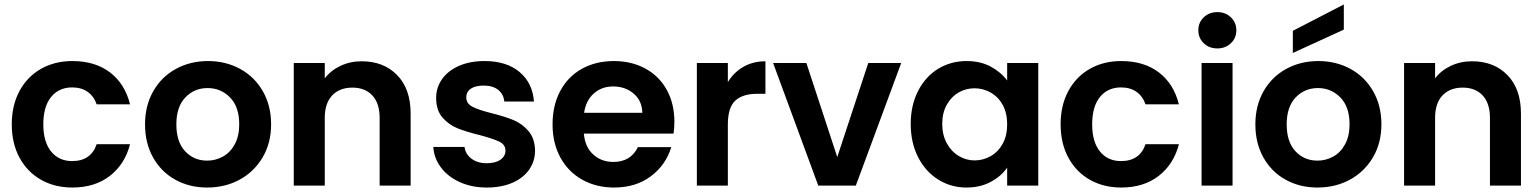

<svg xmlns="http://www.w3.org/2000/svg" viewBox="-20 -839 6959 868"><path d="M33.2 -276.9Q33.2 -362.8 68.1 -427.5Q103 -492.2 165 -527.6Q227.1 -563 307.1 -563Q410.2 -563 477.5 -511.5Q544.9 -460 567.9 -367.2H417Q404.8 -403.3 376.5 -423.6Q348.1 -443.8 306.2 -443.8Q246.1 -443.8 210.9 -400.4Q175.8 -356.9 175.8 -276.9Q175.8 -197.8 210.9 -154.3Q246.1 -110.8 306.2 -110.8Q391.1 -110.8 417 -187H567.9Q544.9 -97.2 477.1 -44.2Q409.2 8.8 307.1 8.8Q227.1 8.8 165 -26.6Q103 -62 68.1 -126.5Q33.2 -190.9 33.2 -276.9Z M635.7 -276.9Q635.7 -361.8 673.1 -427Q710.4 -492.2 775.4 -527.6Q840.3 -563 920.4 -563Q1000.5 -563 1065.4 -527.6Q1130.4 -492.2 1168 -427Q1205.6 -361.8 1205.6 -276.9Q1205.6 -191.9 1167 -127Q1128.4 -62 1063 -26.6Q997.6 8.8 916.5 8.8Q836.4 8.8 772.5 -26.6Q708.5 -62 672.1 -127Q635.7 -191.9 635.7 -276.9ZM777.3 -276.9Q777.3 -197.8 816.9 -155.3Q856.4 -112.8 916.5 -112.8Q954.6 -112.8 988 -131.3Q1021.5 -149.9 1041.5 -187Q1061.5 -224.1 1061.5 -276.9Q1061.5 -356 1020 -398.4Q978.5 -440.9 918.5 -440.9Q858.4 -440.9 817.9 -398.4Q777.3 -356 777.3 -276.9Z M1308.1 0V-554.2H1448.2V-484.9Q1476.1 -521 1519.8 -541.5Q1563.5 -562 1615.2 -562Q1714.4 -562 1775.4 -499.5Q1836.4 -437 1836.4 -325.2V0H1696.3V-306.2Q1696.3 -372.1 1663.3 -407.5Q1630.4 -442.9 1573.2 -442.9Q1515.1 -442.9 1481.7 -407.5Q1448.2 -372.1 1448.2 -306.2V0Z M1939 -174.8H2080.1Q2084 -142.6 2111.3 -121.8Q2138.7 -101.1 2179.7 -101.1Q2219.7 -101.1 2242.4 -116.9Q2265.1 -132.8 2265.1 -158.2Q2265.1 -185.1 2237.5 -198.5Q2210 -211.9 2149.9 -228Q2087.9 -243.2 2048.3 -259Q2008.8 -274.9 1980.2 -307.9Q1951.7 -340.8 1951.7 -397Q1951.7 -442.9 1978.3 -481Q2004.9 -519 2054.4 -541Q2104 -563 2170.9 -563Q2270 -563 2328.9 -513.4Q2387.7 -463.9 2394 -379.9H2259.8Q2256.8 -413.1 2232.4 -432.6Q2208 -452.1 2167 -452.1Q2128.9 -452.1 2108.4 -438Q2087.9 -423.8 2087.9 -398.9Q2087.9 -371.1 2116 -356.4Q2144 -341.8 2203.1 -327.1Q2263.2 -312 2302 -295.9Q2340.8 -279.8 2369.4 -246.3Q2397.9 -212.9 2398.9 -158.2Q2398.9 -110.4 2372.3 -72.3Q2345.7 -34.2 2296.4 -12.7Q2247.1 8.8 2180.7 8.8Q2112.8 8.8 2058.8 -15.6Q2004.9 -40 1973.4 -82Q1941.9 -124 1939 -174.8Z M2478 -276.9Q2478 -362.8 2512.9 -428Q2547.9 -493.2 2610.8 -528.1Q2673.8 -563 2755.9 -563Q2835 -563 2897.5 -529.1Q2960 -495.1 2994.4 -432.6Q3028.8 -370.1 3028.8 -289.1Q3028.8 -258.8 3024.9 -234.9H2619.6Q2624.5 -174.8 2661.6 -140.9Q2698.7 -106.9 2752.9 -106.9Q2831.1 -106.9 2863.8 -173.8H3014.6Q2990.7 -93.8 2922.9 -42.5Q2855 8.8 2755.9 8.8Q2675.8 8.8 2612.3 -26.6Q2548.8 -62 2513.4 -127Q2478 -191.9 2478 -276.9ZM2620.6 -329.1H2883.8Q2882.8 -383.3 2844.7 -415.8Q2806.6 -448.2 2752 -448.2Q2700.2 -448.2 2664.6 -416.5Q2628.9 -384.8 2620.6 -329.1Z M3130.4 0V-554.2H3270.5V-467.8Q3297.4 -512.2 3341.1 -537.1Q3384.8 -562 3440.4 -562V-415H3403.3Q3337.4 -415 3304 -384Q3270.5 -353 3270.5 -275.9V0Z M3475.1 -554.2H3625.5L3765.1 -128.9L3905.3 -554.2H4054.2L3849.1 0H3679.2Z M4097.2 -278.8Q4097.2 -362.8 4130.6 -428Q4164.1 -493.2 4221.4 -528.1Q4278.8 -563 4350.1 -563Q4412.1 -563 4458.5 -538.1Q4504.9 -513.2 4533.2 -475.1V-554.2H4673.8V0H4533.2V-81.1Q4506.3 -42 4458.7 -16.6Q4411.1 8.8 4349.1 8.8Q4279.3 8.8 4221.7 -27.1Q4164.1 -63 4130.6 -128.4Q4097.2 -193.8 4097.2 -278.8ZM4239.7 -278.8Q4239.7 -229 4260.3 -191.4Q4280.8 -153.8 4314.5 -133.8Q4348.1 -113.8 4385.7 -113.8Q4424.8 -113.8 4459 -133.3Q4493.2 -152.8 4513.2 -189.5Q4533.2 -226.1 4533.2 -276.9Q4533.2 -328.1 4513.2 -364.5Q4493.2 -400.9 4459 -420.4Q4424.8 -439.9 4385.7 -439.9Q4346.7 -439.9 4313.7 -420.9Q4280.8 -401.9 4260.3 -365.5Q4239.7 -329.1 4239.7 -278.8Z M4774.9 -276.9Q4774.9 -362.8 4809.8 -427.5Q4844.7 -492.2 4906.7 -527.6Q4968.8 -563 5048.8 -563Q5151.9 -563 5219.2 -511.5Q5286.6 -460 5309.6 -367.2H5158.7Q5146.5 -403.3 5118.2 -423.6Q5089.8 -443.8 5047.9 -443.8Q4987.8 -443.8 4952.6 -400.4Q4917.5 -356.9 4917.5 -276.9Q4917.5 -197.8 4952.6 -154.3Q4987.8 -110.8 5047.9 -110.8Q5132.8 -110.8 5158.7 -187H5309.6Q5286.6 -97.2 5218.8 -44.2Q5150.9 8.8 5048.8 8.8Q4968.8 8.8 4906.7 -26.6Q4844.7 -62 4809.8 -126.5Q4774.9 -190.9 4774.9 -276.9Z M5397.5 -702.1Q5397.5 -737.3 5421.9 -760.7Q5446.3 -784.2 5483.4 -784.2Q5520.5 -784.2 5544.9 -760.5Q5569.3 -736.8 5569.3 -702.1Q5569.3 -667 5544.7 -643.6Q5520 -620.1 5483.4 -620.1Q5446.3 -620.1 5421.9 -643.6Q5397.5 -667 5397.5 -702.1ZM5412.1 0V-554.2H5552.2V0Z M5655.3 -276.9Q5655.3 -361.8 5692.6 -427Q5730 -492.2 5794.9 -527.6Q5859.9 -563 5939.9 -563Q6020 -563 6085 -527.6Q6149.9 -492.2 6187.5 -427Q6225.1 -361.8 6225.1 -276.9Q6225.1 -191.9 6186.5 -127Q6147.9 -62 6082.5 -26.6Q6017.1 8.8 5936 8.8Q5856 8.8 5792 -26.6Q5728 -62 5691.7 -127Q5655.3 -191.9 5655.3 -276.9ZM5796.9 -276.9Q5796.9 -197.8 5836.4 -155.3Q5876 -112.8 5936 -112.8Q5974.1 -112.8 6007.6 -131.3Q6041 -149.9 6061 -187Q6081.1 -224.1 6081.1 -276.9Q6081.1 -356 6039.6 -398.4Q5998 -440.9 5938 -440.9Q5877.9 -440.9 5837.4 -398.4Q5796.9 -356 5796.9 -276.9ZM5824.7 -599.6V-699.7L6055.2 -818.8V-705.1Z M6327.6 0V-554.2H6467.8V-484.9Q6495.6 -521 6539.3 -541.5Q6583 -562 6634.8 -562Q6733.9 -562 6794.9 -499.5Q6856 -437 6856 -325.2V0H6715.8V-306.2Q6715.8 -372.1 6682.9 -407.5Q6649.9 -442.9 6592.8 -442.9Q6534.7 -442.9 6501.2 -407.5Q6467.8 -372.1 6467.8 -306.2V0Z"/></svg>

Font: Poppins SemiBold
Style: Regular
Weight: 600
Designer: Ninad Kale (Devanagari), Jonny Pinhorn (Latin)
Foundry: Indian Type Foundry
Version: 4.004